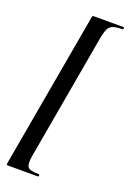

<svg xmlns="http://www.w3.org/2000/svg" viewBox="-160 -780 642 953"><g transform="rotate(20 161.0 -304.0)"><path d="M14 117Q9 117 8 115Q7 113 8 106L153 -715Q154 -722 156 -723.5Q158 -725 163 -725Q203 -725 247.5 -725Q292 -725 318 -725Q322 -725 322 -719Q322 -713 318 -713Q286 -713 269 -707Q252 -701 244 -686Q236 -671 230 -642L111 34Q104 77 115 91Q126 105 172 105Q177 105 177 111Q177 117 172 117Q146 117 100.5 117Q55 117 14 117Z"/></g></svg>

Font: Cormorant Infant Light
Style: Bold Italic
Weight: 700
Italic angle: -10°
Version: Version 4.001